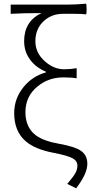

<svg xmlns="http://www.w3.org/2000/svg" viewBox="-20 -820 498 1042"><path d="M393 202 345 178Q379 138 388 121Q400 101 400 79Q400 53 374 39Q347 24 269 9Q170 -10 120 -53Q57 -107 57 -206Q57 -286 109 -349Q157 -407 229 -427V-431Q176 -453 145 -494Q111 -538 111 -597Q111 -704 205 -749Q107 -749 38 -745V-795H242H345Q390 -795 447 -800Q450 -796 450 -770Q450 -744 447 -742Q425 -745 385 -745H322Q261 -745 219 -707Q172 -665 172 -596Q172 -532 225 -486Q273 -444 328 -444Q362 -444 396 -450V-395Q370 -400 324 -400Q243 -400 184 -351Q118 -298 118 -211Q118 -129 174 -86Q217 -54 304 -39Q386 -24 417 -3Q454 21 454 69Q454 123 393 202Z"/></svg>

Font: GenSekiGothic TW L
Style: Regular
Weight: 300
Version: Version 1.501;PS 1;hotconv 16.6.51;makeotf.lib2.5.65220